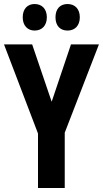

<svg xmlns="http://www.w3.org/2000/svg" viewBox="-20 -935 512 955"><path d="M93 -849C93 -807 118 -783 152 -783C189 -783 213 -808 213 -849C213 -890 189 -915 152 -915C118 -915 93 -892 93 -849ZM256 -849C256 -807 279 -783 316 -783C353 -783 377 -808 377 -849C377 -890 353 -915 316 -915C280 -915 256 -892 256 -849ZM237 -429 140 -714H0L169 -271V0H302V-275L472 -714H333Z"/></svg>

Font: Noto Sans Kannada ExtraCondensed
Style: Bold
Weight: 700
Width: 2
Designer: Jelle Bosma - Monotype Design Team
Foundry: Monotype Imaging Inc.
Version: Version 2.005